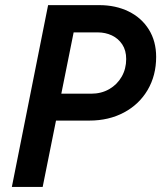

<svg xmlns="http://www.w3.org/2000/svg" viewBox="-20 -740 638 760"><path d="M170.4 -719.7H373Q438 -719.7 489.3 -694.6Q540.5 -669.4 569.3 -623Q598.1 -576.7 598.1 -514.6Q598.1 -441.4 564.5 -384Q530.8 -326.7 470.7 -294.7Q410.6 -262.7 334 -262.7H201.7L148.9 0H26.9ZM340.8 -369.1Q380.9 -369.1 412.4 -387.2Q443.8 -405.3 461.7 -436.5Q479.5 -467.8 479.5 -506.3Q479.5 -540.5 463.9 -564.2Q448.2 -587.9 422.6 -599.9Q397 -611.8 366.7 -611.8H271.5L222.7 -369.1Z"/></svg>

Font: Reddit Sans Fudge SmBold Italic
Style: Regular
Weight: 600
Italic angle: -11.25°
Designer: Stephen Hutchings
Version: Version 1.013